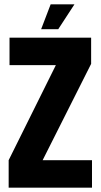

<svg xmlns="http://www.w3.org/2000/svg" viewBox="-20 -867 465 887"><path d="M24 -693H401V-572L177 -127H405V0H20V-127L238 -566H24ZM214 -847H324L249 -732H170Z"/></svg>

Font: Khand
Style: Bold
Weight: 700
Designer: Devanagari: Sanchit Sawaria, Jyotish Sonowal; Latin: Satya Rajpurohit
Foundry: Indian Type Foundry
Version: Version 1.101;PS 1.0;hotconv 1.0.78;makeotf.lib2.5.61930; tt